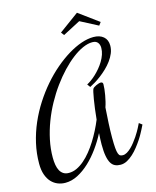

<svg xmlns="http://www.w3.org/2000/svg" viewBox="-160 -1092 984 1214"><g transform="rotate(-15 332.5 -485.0)"><path d="M473.1 -174.8Q473.1 -131.8 475.3 -106.9Q477.5 -82 482.2 -69.3Q486.8 -56.6 494.1 -53.2Q501.5 -49.8 511.2 -49.8Q524.4 -49.8 538.6 -58.1Q552.7 -66.4 566.4 -79.6Q580.1 -92.8 592.5 -108.9Q605 -125 615.5 -140.4Q626 -155.8 633.5 -169.2Q641.1 -182.6 645 -189.9L660.2 -220.2L680.2 -205.1L665 -174.8Q661.1 -167.5 652.3 -151.1Q643.6 -134.8 630.4 -115Q617.2 -95.2 600.6 -74Q584 -52.7 564.9 -35.2Q545.9 -17.6 524.9 -6.3Q503.9 4.9 481.9 4.9Q461.9 4.9 446.3 -2Q430.7 -8.8 419.9 -26.1Q409.2 -43.5 403.6 -73.5Q397.9 -103.5 397.9 -149.9Q397.9 -168 398.7 -184.3Q399.4 -200.7 400.9 -224.1Q376 -175.8 343.5 -130.9Q311 -85.9 273.9 -51.3Q236.8 -16.6 196.5 4.2Q156.2 24.9 115.2 24.9Q89.4 24.9 65.9 15.6Q42.5 6.3 24.4 -12.9Q6.3 -32.2 -4.4 -62.5Q-15.1 -92.8 -15.1 -134.8Q-15.1 -202.1 -0.2 -267.1Q14.6 -332 41 -392.8Q67.4 -453.6 103 -509Q138.7 -564.5 179.7 -611.8Q220.7 -659.2 265.6 -697.5Q310.5 -735.8 355.5 -763.2Q400.4 -790.5 443.1 -805.2Q485.8 -819.8 522.9 -819.8Q564 -819.8 588.4 -799.1Q612.8 -778.3 612.8 -740.2Q612.8 -714.8 602.8 -690.7Q592.8 -666.5 576.4 -644.3Q560.1 -622.1 539.3 -602.3Q518.6 -582.5 497.6 -566.7Q476.6 -550.8 456.8 -538.8Q437 -526.9 422.9 -520L408.2 -540Q420.4 -546.4 436.3 -557.6Q452.1 -568.8 468.3 -584Q484.4 -599.1 499.8 -617.4Q515.1 -635.7 527.3 -656Q539.6 -676.3 546.9 -698Q554.2 -719.7 554.2 -741.2Q554.2 -762.2 543.2 -776.1Q532.2 -790 507.8 -790Q479 -790 445.3 -775.1Q411.6 -760.3 376 -732.9Q340.3 -705.6 304.4 -667.7Q268.6 -629.9 235.4 -584.2Q202.1 -538.6 173.6 -486.6Q145 -434.6 123.8 -378.7Q102.5 -322.8 90.3 -264.9Q78.1 -207 78.1 -149.9Q78.1 -123.5 82 -101.3Q85.9 -79.1 94.7 -63.2Q103.5 -47.4 117.7 -38.6Q131.8 -29.8 152.8 -29.8Q179.2 -29.8 204.6 -41.7Q230 -53.7 253.9 -74.2Q277.8 -94.7 300 -122.1Q322.3 -149.4 341.8 -180.7Q361.3 -211.9 378.2 -244.9Q395 -277.8 408.2 -310.1Q411.6 -346.7 416 -380.1Q420.4 -413.6 424.8 -439.9Q429.2 -466.3 433.1 -483.6Q437 -501 439.9 -504.9Q441.9 -508.3 448.2 -512.7Q454.6 -517.1 462.6 -520.8Q470.7 -524.4 479 -527.1Q487.3 -529.8 493.2 -529.8Q507.8 -529.8 507.8 -515.1Q507.8 -501.5 505.9 -483.4Q503.9 -465.3 500.5 -445.8Q497.1 -426.3 492.4 -406.5Q487.8 -386.7 481.9 -370.1Q478 -316.9 475.6 -267.8Q473.1 -218.8 473.1 -174.8ZM462.9 -995.1 592.8 -899.9 578.1 -879.9 462.9 -939.9 348.1 -879.9 333 -899.9Z"/></g></svg>

Font: Rochester
Style: Regular
Weight: 400
Version: Version 1.006